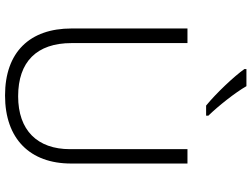

<svg xmlns="http://www.w3.org/2000/svg" viewBox="-138 -850 998 762"><g transform="rotate(90 361.0 -469.0)"><path d="M322 -948H254V-940C283 -899 350 -828 399 -788H439V-797C401 -836 347 -904 322 -948ZM629 -252V-714H572V-248C572 -118 497 -42 362 -42C225 -42 151 -116 151 -254V-714H93V-254C93 -88 187 10 359 10C531 10 629 -89 629 -252Z"/></g></svg>

Font: Noto Sans Kannada Light
Style: Regular
Weight: 300
Designer: Jelle Bosma - Monotype Design Team
Foundry: Monotype Imaging Inc.
Version: Version 2.005